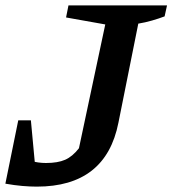

<svg xmlns="http://www.w3.org/2000/svg" viewBox="-30 -684 642 715"><path d="M-10 0 25 -108Q54 -93 83.5 -85Q113 -77 141 -77Q185 -77 212.5 -89Q240 -101 264 -132L362 -593L216 -619L225 -664H592L583 -623Q562 -615 536 -607.5Q510 -600 485 -596L411 -227Q364 11 107 11Q82 11 53 8.5Q24 6 -10 0ZM-10 0 38 -236H85L107 0Z"/></svg>

Font: Piazzolla Thin
Style: Bold Italic
Weight: 700
Italic angle: -11.3°
Version: Version 2.005